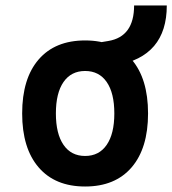

<svg xmlns="http://www.w3.org/2000/svg" viewBox="-20 -676 633 706"><path d="M293 9.8Q182.6 9.8 122.1 -60.5Q61.5 -130.9 61.5 -258.8Q61.5 -387.2 122.1 -457.3Q182.6 -527.3 293 -527.3Q403.3 -527.3 463.9 -457.3Q524.4 -387.2 524.4 -258.8Q524.4 -130.9 463.9 -60.5Q403.3 9.8 293 9.8ZM293 -102.5Q344.2 -102.5 372.3 -143.3Q400.4 -184.1 400.4 -258.8Q400.4 -334 372.3 -374.5Q344.2 -415 293 -415Q241.7 -415 213.6 -374.5Q185.5 -334 185.5 -258.8Q185.5 -184.1 213.6 -143.3Q241.7 -102.5 293 -102.5ZM377 -431.2 349.6 -520.5 378.9 -525.4Q473.1 -541.5 473.1 -655.8H593.3Q593.3 -467.8 406.2 -436Z"/></svg>

Font: Cascadia Code SemiBold
Style: Regular
Weight: 600
Monospace: yes
Designer: Aaron Bell
Foundry: Saja Typeworks
Version: Version 2404.023; ttfautohint (v1.8.4)